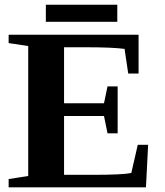

<svg xmlns="http://www.w3.org/2000/svg" viewBox="-20 -804 707 824"><path d="M17.1 -35.6 101.1 -48.8V-606.4L17.1 -619.1V-654.8H574.7V-488.3H530.3L514.6 -594.2Q460 -601.1 356.4 -601.1H254.9V-360.8H426.3L441.4 -433.1H484.9V-231.9H441.4L426.3 -306.2H254.9V-53.7H378.4Q504.4 -53.7 543.5 -61.5L571.3 -182.6H615.7L606.4 0H17.1ZM176.8 -710.4V-783.7H483.4V-710.4Z"/></svg>

Font: Liberation Serif
Style: Bold
Weight: 700
Designer: Steve Matteson
Foundry: Ascender Corporation
Version: Version 2.1.5